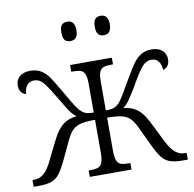

<svg xmlns="http://www.w3.org/2000/svg" viewBox="-82 -823 915 906"><g transform="rotate(-10 376.0 -370.0)"><path d="M7 -32H12Q42 -32 63 -50.5Q84 -69 105 -115L151 -207Q172 -247 197 -267.5Q222 -288 264 -293Q247 -305 233 -326Q219 -347 185 -404Q155 -455 137.5 -474.5Q120 -494 95 -494Q73 -494 61.5 -479Q50 -464 48 -437Q34 -440 25 -452Q16 -464 16 -484Q16 -510 34.5 -526Q53 -542 86 -542Q117 -542 138.5 -528Q160 -514 174 -493.5Q188 -473 216 -425L232 -398Q267 -336 283 -319Q296 -306 308.5 -301Q321 -296 347 -296V-433Q347 -465 340.5 -480Q334 -495 321 -499.5Q308 -504 283 -504H276V-536H476V-504H470Q444 -504 431 -499.5Q418 -495 411.5 -480.5Q405 -466 405 -435V-296Q432 -296 444.5 -301Q457 -306 470 -319Q484 -334 518 -395Q527 -409 536 -425Q563 -471 578 -492.5Q593 -514 614.5 -528Q636 -542 667 -542Q699 -542 717.5 -525.5Q736 -509 736 -484Q736 -446 705 -437Q700 -494 657 -494Q633 -494 614.5 -473.5Q596 -453 568 -404Q566 -400 562.5 -395Q559 -390 556 -383Q531 -342 517.5 -323Q504 -304 488 -293Q530 -288 555 -268Q580 -248 601 -207L647 -115Q669 -69 690 -50.5Q711 -32 740 -32H746V0H723Q682 0 659.5 -8.5Q637 -17 621.5 -37Q606 -57 586 -99L542 -192Q528 -221 512.5 -235.5Q497 -250 472.5 -255.5Q448 -261 405 -261V-103Q405 -71 411.5 -55.5Q418 -40 431 -35.5Q444 -31 470 -31H476V0H276V-31H283Q309 -31 322 -36Q335 -41 341 -56.5Q347 -72 347 -105V-261Q305 -261 280.5 -255.5Q256 -250 240.5 -235.5Q225 -221 211 -192L167 -99Q147 -57 131 -36.5Q115 -16 92.5 -8Q70 0 29 0H7ZM262 -693Q262 -719 271 -729.5Q280 -740 298 -740Q334 -740 334 -693Q334 -647 298 -647Q280 -647 271 -657.5Q262 -668 262 -693ZM422 -693Q422 -719 431 -729.5Q440 -740 458 -740Q494 -740 494 -693Q494 -647 458 -647Q440 -647 431 -657.5Q422 -668 422 -693Z"/></g></svg>

Font: Noto Serif NarrowLight
Style: Regular
Weight: 300
Width: 4
Designer: Monotype Design Team
Foundry: Monotype Imaging Inc.
Version: Version 1.001